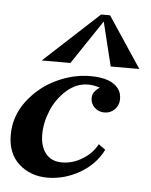

<svg xmlns="http://www.w3.org/2000/svg" viewBox="-43 -511 437 554"><g transform="rotate(5 175.5 -234.0)"><path d="M253.9 -101.1 273.9 -86.9Q252.4 -43.5 207.8 -17.8Q163.1 7.8 114.3 7.8Q65.4 7.8 32 -22Q-1.5 -51.8 -1.5 -106.2Q-1.5 -160.6 32 -204.6Q65.4 -248.5 114.3 -271.7Q163.1 -294.9 212.9 -294.9Q273.9 -294.9 294.9 -265.6Q303.7 -253.9 303.7 -236.1Q303.7 -218.3 291.5 -206.1Q279.3 -193.8 262.2 -193.8Q245.1 -193.8 233.4 -204.8Q221.7 -215.8 221.7 -232.9Q221.7 -250 242.7 -264.2Q224.1 -270 208.5 -270Q174.8 -270 146.5 -245.1Q118.2 -220.2 103.5 -184.8Q88.9 -149.4 88.9 -115.2Q88.9 -81.1 105.2 -60.3Q121.6 -39.6 152.3 -39.6Q183.1 -39.6 211.4 -56.9Q239.7 -74.2 253.9 -101.1ZM228 -474.6H253.9L351.6 -327.6H268.6L237.3 -455.1L151.9 -327.6H68.8Z"/></g></svg>

Font: Niconne
Style: Regular
Weight: 400
Designer: Vernon Adams
Foundry: Vernon Adams
Version: Version 1.002